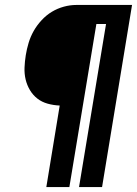

<svg xmlns="http://www.w3.org/2000/svg" viewBox="-20 -755 553 775"><path d="M167 0 221 -329Q196 -330 172.5 -336.5Q149 -343 131 -357Q113 -371 101 -391Q89 -411 83.5 -434Q78 -457 79 -482Q80 -507 84 -532Q88 -557 95.5 -582Q103 -607 116 -630Q129 -653 148 -673.5Q167 -694 189.5 -707.5Q212 -721 237.5 -728Q263 -735 288 -735H513L392 0H299L408 -658H369L260 0Z"/></svg>

Font: Iosevka Curly Slab Heavy
Style: Italic
Weight: 900
Italic angle: -9°
Monospace: yes
Designer: Belleve Invis
Foundry: Belleve Invis
Version: Version 22.1.2; ttfautohint (v1.8.4)